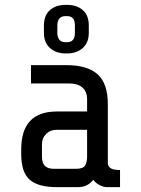

<svg xmlns="http://www.w3.org/2000/svg" viewBox="-20 -767 580 787"><path d="M255 -548H249Q210 -548 185 -570Q160 -592 160 -633V-662Q160 -704 184.5 -725.5Q209 -747 249 -747H255Q295 -747 319.5 -725.5Q344 -704 344 -662V-633Q344 -592 319 -570Q294 -548 255 -548ZM255 -701H249Q231 -701 223 -690.5Q215 -680 215 -663V-632Q215 -615 223 -604.5Q231 -594 249 -594H255Q287 -594 287 -632V-663Q287 -701 255 -701ZM362 -30Q339 0 301 0H212Q136 0 101.5 -30.5Q67 -61 67 -135V-155Q67 -310 213 -310H337V-360Q337 -391 318 -408Q299 -425 262 -425H107V-500H252Q339 -500 380.5 -462Q422 -424 422 -340V-100Q422 -85 433.5 -77.5Q445 -70 472 -70V0H417Q404 0 388.5 -8Q373 -16 362 -30ZM337 -125V-235H212Q186 -235 169 -218Q152 -201 152 -175V-125Q152 -99 164 -87Q176 -75 202 -75H291Q321 -75 329 -89Q337 -103 337 -125Z"/></svg>

Font: Share Tech Mono
Style: Regular
Weight: 400
Designer: Ralph Oliver du Carrois
Foundry: Ralph Oliver du Carrois
Version: Version 1.003